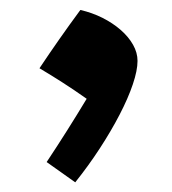

<svg xmlns="http://www.w3.org/2000/svg" viewBox="-20 -809 352 393"><path d="M144.5 -788.6Q121.6 -757.6 101.2 -728.4Q80.8 -699.3 60.8 -669.3Q86.2 -654.2 108.7 -639.7Q131.2 -625.3 157.4 -606.8Q138 -574.6 117.6 -542.3Q97.2 -510 75.5 -477.3L134 -435.8Q161.2 -469.8 184.3 -505.3Q207.5 -540.9 224.9 -574.5Q242.3 -608 251.9 -636.5Q261.5 -665 261.5 -684.3Q261.5 -701.1 252.4 -717.3Q243.3 -733.5 227.1 -747.7Q210.9 -761.8 189.7 -772.5Q168.5 -783.1 144.5 -788.6Z"/></svg>

Font: Pinar-VF-FD
Style: Regular
Weight: 300
Designer: Amin Abedi
Version: Version 3.0